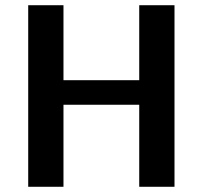

<svg xmlns="http://www.w3.org/2000/svg" viewBox="-20 -715 786 735"><path d="M88 0V-695H223V-408H513V-695H648V0H513V-314H223V0Z"/></svg>

Font: Coval
Style: Bold
Weight: 700
Foundry: Context Ltd
Version: Version 001.000